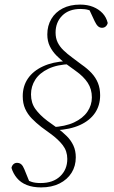

<svg xmlns="http://www.w3.org/2000/svg" viewBox="-20 -707 498 836"><path d="M159 109Q123 109 96.5 98.5Q70 88 53.5 68Q37 48 30 24Q32 14 38.5 8Q45 2 54 2Q65 2 72.5 8.5Q80 15 86 30L112 94L87 72Q101 79 116.5 84.5Q132 90 157 90Q211 90 242 60.5Q273 31 273 -15Q273 -49 253.5 -74.5Q234 -100 201 -124L160 -154Q137 -172 118.5 -191Q100 -210 89.5 -233.5Q79 -257 79 -288Q79 -332 101.5 -365Q124 -398 167 -418Q210 -438 270 -441V-450L287 -428Q229 -426 190.5 -407.5Q152 -389 133.5 -360Q115 -331 115 -296Q115 -259 134 -232.5Q153 -206 186 -181L229 -150Q253 -132 271 -114Q289 -96 299.5 -73.5Q310 -51 310 -22Q310 16 291.5 45.5Q273 75 239 92Q205 109 159 109ZM329 -687Q361 -687 385.5 -677Q410 -667 426.5 -649.5Q443 -632 449 -607Q447 -598 440.5 -592Q434 -586 424 -586Q414 -586 406.5 -593Q399 -600 392 -615L364 -675L390 -654Q380 -659 365.5 -663.5Q351 -668 331 -668Q280 -668 251 -639Q222 -610 222 -565Q222 -541 231 -522.5Q240 -504 256.5 -488Q273 -472 295 -456L335 -426Q361 -408 379 -388.5Q397 -369 406.5 -345.5Q416 -322 416 -292Q416 -248 393.5 -215Q371 -182 328 -162.5Q285 -143 224 -140V-130L205 -153Q264 -156 302.5 -174Q341 -192 360.5 -220.5Q380 -249 380 -283Q380 -319 362 -346.5Q344 -374 310 -398L266 -430Q245 -446 226.5 -464.5Q208 -483 197 -505.5Q186 -528 186 -557Q186 -595 203.5 -624.5Q221 -654 253 -670.5Q285 -687 329 -687Z"/></svg>

Font: Source Serif 4 48pt Light
Style: Italic
Weight: 300
Italic angle: -12°
Designer: Frank Grießhammer
Foundry: Adobe Systems Incorporated
Version: Version 4.004;hotconv 1.0.116;makeotfexe 2.5.65601